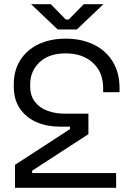

<svg xmlns="http://www.w3.org/2000/svg" viewBox="-20 -899 604 919"><path d="M552.2 -476.5V-457.8H473.8V-476.2Q473.8 -554 424.2 -598.8Q374.8 -643.5 295 -643.5Q214.2 -643.5 169.4 -601.2Q124.5 -559 124.5 -494.8V-487.8Q124.5 -440.8 146.9 -411.8Q169.2 -382.8 207.1 -368.8Q245 -354.8 291 -354.8H403.2V-256.8L133.8 -82V-70.5H535.8V0H51.8V-110L315.2 -281.2V-292.8H264.8Q204.2 -292.8 154.9 -314.4Q105.5 -336 75.8 -378.5Q46 -421 46 -485.5V-496Q46 -561.8 76.8 -610.8Q107.5 -659.8 163.6 -686.9Q219.8 -714 295 -714Q369.5 -714 427.9 -686Q486.2 -658 519.2 -604.8Q552.2 -551.5 552.2 -476.5ZM256.2 -758 128.8 -879H223L295.2 -805.5H308.8L381 -879H475.2L347.8 -758Z"/></svg>

Font: Space 7353
Style: Regular
Weight: 400
Designer: Christine Claussen + Ruben Lyon  (Space 7353)
Version: Version 1.000;FEAKit 1.0